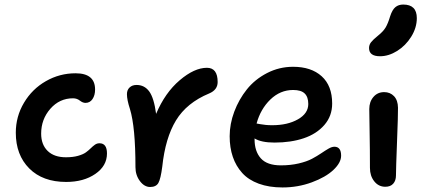

<svg xmlns="http://www.w3.org/2000/svg" viewBox="-20 -802 1845 836"><path d="M268.1 -9.8Q166 -9.8 107.4 -68.6Q48.8 -127.4 48.8 -224.1Q48.8 -294.9 84.5 -354.7Q120.1 -414.6 179.9 -448.7Q239.7 -482.9 309.1 -482.9Q394 -482.9 394 -412.1Q394 -387.2 382.8 -370.6Q371.6 -354 352.1 -354Q340.3 -354 327.6 -364Q314.9 -374 297.9 -374Q239.3 -374 199.2 -328.4Q159.2 -282.7 159.2 -220.2Q159.2 -172.4 187.5 -144.8Q215.8 -117.2 267.1 -117.2Q297.4 -117.2 319.8 -123.5Q342.3 -129.9 354.2 -138.7Q366.2 -147.5 375.2 -156.5Q384.3 -165.5 393.3 -171.9Q402.3 -178.2 413.1 -178.2Q445.8 -178.2 445.8 -133.8Q445.8 -79.6 395 -44.7Q344.2 -9.8 268.1 -9.8Z M633.8 12.2Q608.4 12.2 589.1 -13.7Q569.8 -39.6 569.8 -74.2Q569.8 -248.5 545.9 -327.1Q532.7 -367.2 532.7 -392.1Q532.7 -410.2 544.2 -421.1Q555.7 -432.1 574.7 -432.1Q608.9 -432.1 629.6 -404.1Q650.4 -376 659.7 -306.2Q698.7 -398.4 762.5 -452.6Q826.2 -506.8 880.9 -506.8Q927.7 -506.8 927.7 -444.8Q927.7 -410.6 890.6 -395Q793 -354.5 746.3 -277.8Q699.7 -201.2 686.5 -76.2Q679.7 -23.4 669.7 -5.6Q659.7 12.2 633.8 12.2Z M1210 14.2Q1151.4 14.2 1106.7 -2.2Q1062 -18.6 1034.7 -48.8Q1007.3 -79.1 993.7 -119.1Q980 -159.2 980 -209Q980 -262.2 1000 -315.7Q1020 -369.1 1054.9 -412.8Q1089.8 -456.5 1142.8 -483.9Q1195.8 -511.2 1256.3 -511.2Q1335 -511.2 1380.6 -470Q1426.3 -428.7 1426.3 -351.1Q1426.3 -296.9 1392.3 -257.8Q1358.4 -218.8 1302.5 -200Q1246.6 -181.2 1175.3 -181.2Q1117.7 -181.2 1088.4 -199.2V-195.8Q1088.4 -143.1 1115.7 -112.5Q1143.1 -82 1203.1 -82Q1245.1 -82 1280.5 -90.3Q1315.9 -98.6 1338.4 -110.6Q1360.8 -122.6 1378.4 -134.5Q1396 -146.5 1410.4 -154.8Q1424.8 -163.1 1436 -163.1Q1465.3 -163.1 1465.3 -124Q1465.3 -93.8 1431.6 -62Q1397.9 -30.3 1337.6 -8.1Q1277.3 14.2 1210 14.2ZM1256.3 -410.2Q1200.2 -410.2 1157.2 -368.7Q1114.3 -327.1 1097.2 -264.2Q1100.1 -263.7 1112.1 -261.5Q1124 -259.3 1136.7 -258.1Q1149.4 -256.8 1165 -256.8Q1232.4 -256.8 1277.3 -282.5Q1322.3 -308.1 1322.3 -349.1Q1322.3 -379.9 1306.6 -395Q1291 -410.2 1256.3 -410.2Z M1634.8 -557.1Q1586.9 -557.1 1586.9 -592.8Q1586.9 -606.9 1595.7 -618.2Q1604.5 -629.4 1625 -646Q1648.4 -664.6 1658.9 -682.1Q1669.4 -699.7 1678.7 -731Q1688 -759.8 1701.7 -771Q1715.3 -782.2 1735.8 -782.2Q1794.9 -782.2 1794.9 -723.1Q1794.9 -681.6 1770.8 -642.6Q1746.6 -603.5 1709.5 -580.3Q1672.4 -557.1 1634.8 -557.1ZM1657.7 11.2Q1628.4 11.2 1609.6 -12.5Q1590.8 -36.1 1590.8 -70.8Q1590.8 -150.4 1589.4 -225.1Q1587.9 -299.8 1587.9 -327.1Q1587.9 -358.9 1606 -379.9Q1624 -400.9 1652.8 -400.9Q1678.7 -400.9 1695.6 -383.3Q1712.4 -365.7 1712.9 -333Q1713.4 -304.2 1708.7 -184.6Q1704.1 -64.9 1704.1 -38.1Q1704.1 -15.6 1692.1 -2.2Q1680.2 11.2 1657.7 11.2Z"/></svg>

Font: Shantell Sans Irregular
Style: Regular
Weight: 500
Designer: Stephen Nixon, Anya Danilova, Shantell Martin
Foundry: Arrow Type
Version: Version 1.006;[9816181b4]